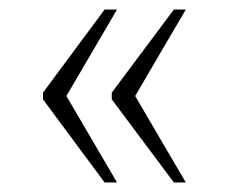

<svg xmlns="http://www.w3.org/2000/svg" viewBox="-20 -471 476 402"><path d="M344 -89 214 -263V-277L344 -451H369L263 -270L369 -89ZM199 -89 70 -263V-277L199 -451H225L119 -270L225 -89Z"/></svg>

Font: Noto Serif Tamil SemiCondensed ExtraLight
Style: Regular
Weight: 200
Width: 4
Designer: Indian Type Foundry, Tom Grace, and the Monotype Design Team
Foundry: Monotype Imaging Inc.
Version: Version 2.004; ttfautohint (v1.8.4.7-5d5b)